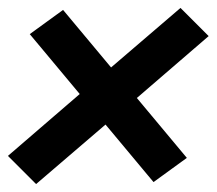

<svg xmlns="http://www.w3.org/2000/svg" viewBox="-23 -582 546 484"><path d="M68 -118 -3 -189 178 -345 52 -496 136 -557 257 -412 432 -562 503 -491 322 -335 448 -184 364 -123 243 -268Z"/></svg>

Font: Iosevka Slab Oblique
Style: Bold
Weight: 700
Italic angle: -9°
Monospace: yes
Designer: Belleve Invis
Foundry: Belleve Invis
Version: Version 11.1.1; ttfautohint (v1.8.3)